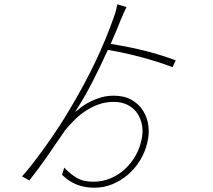

<svg xmlns="http://www.w3.org/2000/svg" viewBox="-20 -823 996 897"><path d="M786 -509Q753 -522 715 -534Q677 -546 637.5 -556.5Q598 -567 558.5 -575.5Q519 -584 484 -590Q450 -515 411 -439Q372 -363 330 -299Q343 -310 361 -323.5Q379 -337 402 -348.5Q425 -360 452.5 -368Q480 -376 511 -376Q561 -376 595.5 -356Q630 -336 649.5 -304Q669 -272 673.5 -233Q678 -194 668 -156Q658 -113 635 -75Q612 -37 579.5 -8.5Q547 20 506.5 37Q466 54 420 54Q378 54 341.5 40.5Q305 27 270 -6L280 -40Q306 -12 337 7Q368 26 416 26Q458 26 495.5 10.5Q533 -5 562.5 -32Q592 -59 612.5 -94.5Q633 -130 641 -170Q649 -203 644 -235Q639 -267 622.5 -292Q606 -317 578 -332Q550 -347 511 -347Q472 -347 438.5 -334.5Q405 -322 376.5 -302.5Q348 -283 325 -259.5Q302 -236 284 -214Q268 -191 247.5 -161Q227 -131 205 -99Q183 -67 160 -36Q137 -5 117 20L83 1Q105 -23 134.5 -61Q164 -99 195 -142.5Q226 -186 255 -230.5Q284 -275 305 -311Q374 -426 424.5 -532Q475 -638 513 -746Q519 -762 522.5 -776.5Q526 -791 528 -803L571 -790Q565 -778 558 -762.5Q551 -747 544 -730Q534 -704 522 -676Q510 -648 497 -618Q589 -603 660 -585Q731 -567 801 -541Z"/></svg>

Font: Kinto Sans Thin
Style: Regular
Weight: 100
Designer: Authors: Ryoko NISHIZUKA  (kana & ideographs); Paul D. Hunt (Latin, Greek & Cyrillic); Wenlong ZHANG  (bopomofo); Sandol
Foundry: Adobe Systems Incorporated, ookami Inc.
Version: Version 0.001